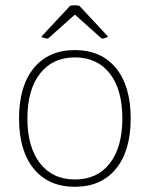

<svg xmlns="http://www.w3.org/2000/svg" viewBox="-20 -704 574 736"><path d="M267 12Q166 12 109.5 -57Q53 -126 53 -250Q53 -374 109.5 -443Q166 -512 267 -512Q368 -512 424.5 -443Q481 -374 481 -250Q481 -126 424.5 -57Q368 12 267 12ZM267 -16Q353 -16 401 -78Q449 -140 449 -250Q449 -360 401 -422Q353 -484 267 -484Q182 -484 133.5 -422Q85 -360 85 -250Q85 -140 133.5 -78Q182 -16 267 -16ZM164 -556Q160 -556 150.5 -558Q141 -560 139 -564L249 -682Q255 -683 261 -683.5Q267 -684 272.5 -683.5Q278 -683 284 -682L394 -564Q390 -560 382.5 -558Q375 -556 370 -556L267 -648Z"/></svg>

Font: Arima Thin
Style: Regular
Weight: 100
Designer: Joana Correia and Natanael Gama
Foundry: NDISCOVER
Version: Version 1.101;gftools[0.9.23]